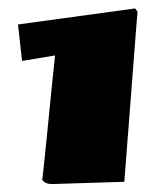

<svg xmlns="http://www.w3.org/2000/svg" viewBox="-20 -747 381 463"><path d="M106.4 -303.2Q87.4 -303.2 82 -314Q81.1 -311.5 81.1 -311.5V-317.4Q81.1 -315.9 82 -314Q82.5 -317.9 85.2 -342.5Q87.9 -367.2 91.6 -403.6Q95.2 -439.9 99.1 -480Q103 -520 106.7 -555.7Q110.4 -591.3 112.8 -613.3L33.2 -600.1L23.4 -688L305.7 -726.6Q305.7 -726.6 305.7 -726.3Q305.7 -726.1 305.2 -726.1Q308.1 -726.1 308.1 -723.1V-722.7Q311.5 -722.2 311.5 -715.8L309.1 -688.5L279.8 -308.6Z"/></svg>

Font: Seymour One
Style: Regular
Weight: 400
Designer: Vernon Adams
Foundry: Vernon Adams
Version: Version 1.100; ttfautohint (v1.8.4.7-5d5b);gftools[0.9.33]